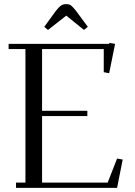

<svg xmlns="http://www.w3.org/2000/svg" viewBox="-20 -916 657 936"><path d="M22 -676.8V-702.1H512.2L513.2 -707L541 -702.1L512.2 -559.1L485.8 -564V-676.8H185.1V-376H405.8V-350.1H185.1V-25.9H504.9L550.8 -143.1L578.1 -138.2L550.8 0H58.1V-25.9H104V-676.8ZM195.8 -785.2 252.9 -863.8Q267.6 -882.3 278.1 -889.2Q288.6 -896 303.2 -896Q317.4 -896 325.9 -889.6Q334.5 -883.3 350.1 -863.8L408.2 -785.2L389.2 -770L303.2 -839.8L213.9 -770Z"/></svg>

Font: Dehuti
Style: Book
Weight: 400
Version: Version 1.2